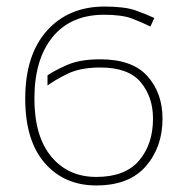

<svg xmlns="http://www.w3.org/2000/svg" viewBox="-20 -556 595 586"><path d="M274 10Q374 10 425 -48.5Q476 -107 476 -194Q476 -272 430 -323.5Q384 -375 286 -375Q223 -375 183 -357Q143 -339 125 -326V-295Q146 -311 185.5 -330.5Q225 -350 286 -350Q372 -350 409.5 -305Q447 -260 447 -194Q447 -116 404.5 -66Q362 -16 274 -16Q188 -16 136.5 -78Q85 -140 85 -255Q85 -375 140.5 -443Q196 -511 298 -511Q353 -511 384 -499Q415 -487 439 -475L451 -501Q428 -512 394.5 -524Q361 -536 299 -536Q189 -536 123 -462Q57 -388 57 -255Q57 -127 116.5 -58.5Q176 10 274 10Z"/></svg>

Font: Noto Sans Display Thin
Style: Regular
Weight: 250
Designer: Monotype Design Team
Foundry: Monotype Imaging Inc.
Version: Version 1.900